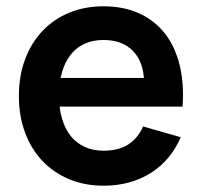

<svg xmlns="http://www.w3.org/2000/svg" viewBox="-20 -575 642 610"><path d="M309.3 -96.2Q275.9 -96.2 249.6 -108.1Q223.2 -120 205 -142.5Q186.8 -165.1 177.2 -197.7Q167.5 -230.2 167.5 -271.5Q167.5 -313.1 177.1 -346Q186.7 -378.8 204.8 -401.5Q222.8 -424.2 249.1 -436.1Q275.3 -448 308.7 -448Q368.3 -448 402.3 -413.3Q436.2 -378.6 437.8 -315.9L438.2 -236.3H560.1Q565.1 -309.3 550.7 -368.3Q536.2 -427.2 503.9 -468.6Q471.6 -510 422.3 -532.5Q373 -555 308.7 -555Q249.1 -555 199.6 -534.5Q150.1 -513.9 114.8 -476.5Q79.4 -439.2 59.7 -386.6Q40 -334 40 -270Q40 -206.9 59.4 -154.3Q78.8 -101.8 114.3 -64.2Q149.8 -26.6 199.3 -5.8Q248.9 15 309.3 15Q352.1 15 389.9 4.7Q427.7 -5.7 459 -25.4Q490.2 -45.1 514.4 -73.7Q538.5 -102.3 554.2 -139L434.8 -173.2Q417.2 -134.5 386.4 -115.3Q355.6 -96.2 309.3 -96.2ZM536.1 -327.5H144.8L141.7 -236.3H560.1Z"/></svg>

Font: Vela Sans GX ExtLt
Style: Regular
Weight: 200
Designer: Principal design: Mikhail Sharanda - project Manrope.
Design modification: Ravid Balaliev
Foundry: Mikhail Sharanda
Version: Version 1.001